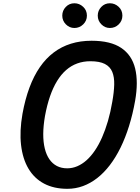

<svg xmlns="http://www.w3.org/2000/svg" viewBox="-20 -1184 878 1204"><path d="M402.5 0Q318 0 256.5 -32.5Q195 -65 158.5 -126.5Q122 -188 112 -275Q102 -362 121 -470.5Q137.5 -561.5 164.8 -634.8Q192 -708 230 -763Q268 -818 316.8 -854.8Q365.5 -891.5 424.8 -910Q484 -928.5 554 -928.5Q673.5 -928.5 740.2 -883.5Q807 -838.5 827.5 -754.5Q848 -670.5 827.5 -553Q812.5 -468 789.2 -393.8Q766 -319.5 735.8 -258Q705.5 -196.5 668.8 -148.5Q632 -100.5 589.8 -67.5Q547.5 -34.5 500.5 -17.2Q453.5 0 402.5 0ZM401.5 -128.5Q434 -128.5 464.5 -141.5Q495 -154.5 522.8 -179.2Q550.5 -204 575 -240Q599.5 -276 620 -322.5Q640.5 -369 656.8 -424.8Q673 -480.5 684 -545Q695 -606 696.2 -653.2Q697.5 -700.5 684 -733.2Q670.5 -766 637.5 -783Q604.5 -800 546.5 -800Q502.5 -800 464.5 -786.2Q426.5 -772.5 394.8 -744.8Q363 -717 337.8 -675.8Q312.5 -634.5 293.5 -579.5Q274.5 -524.5 262 -456Q251.5 -395 251.2 -344Q251 -293 260.8 -253Q270.5 -213 289.8 -185.2Q309 -157.5 337 -143Q365 -128.5 401.5 -128.5ZM669 -1008.5Q638.5 -1008.5 615.8 -1031.2Q593 -1054 593 -1086Q593 -1117.5 615 -1140.5Q637 -1163.5 669 -1163.5Q700 -1163.5 723.8 -1141.5Q747.5 -1119.5 747.5 -1086Q747.5 -1054 724.5 -1031.2Q701.5 -1008.5 669 -1008.5ZM446.5 -1008.5Q416 -1008.5 393.2 -1031.2Q370.5 -1054 370.5 -1086Q370.5 -1117.5 392.5 -1140.5Q414.5 -1163.5 446.5 -1163.5Q477.5 -1163.5 501.2 -1141.5Q525 -1119.5 525 -1086Q525 -1054 501.8 -1031.2Q478.5 -1008.5 446.5 -1008.5Z"/></svg>

Font: Edu AU VIC WA NT Pre
Style: Bold
Weight: 700
Designer: Tina and Corey Anderson, Eben Sorkin, Mirko Velimirovic
Foundry: Google for Education
Version: Version 1.001